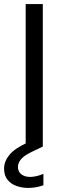

<svg xmlns="http://www.w3.org/2000/svg" viewBox="-51 -720 305 942"><path d="M75 0V-700H159V0ZM87 202Q57 202 30 192.5Q3 183 -14 162Q-31 141 -31 107Q-31 72 -5 40Q21 8 85 -21L138 -44L159 -1L101 27Q66 44 51.5 62Q37 80 37 99Q37 122 53.5 135Q70 148 97 148Q111 148 128.5 144Q146 140 162 133V189Q126 202 87 202Z"/></svg>

Font: DM Sans
Style: Regular
Weight: 400
Designer: Colophon Foundry, Jonny Pinhorn
Foundry: Colophon Foundry
Version: Version 4.004; ttfautohint (v1.8.4.7-5d5b)